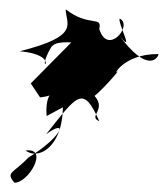

<svg xmlns="http://www.w3.org/2000/svg" viewBox="-20 -297 360 412"><path d="M66 -88C129 -95 74 -126 80 -48C147 -84 137 -76 114 -90C123 13 65 49 35 26C86 19 41 96 11 95C-9 72 9 75 41 41C112 -2 129 -45 79 -9C146 -93 158 -116 193 -37C166 -48 216 -63 176 -98C157 -59 218 -124 234 -145C219 -128 242 -182 320 -181C321 -177 300 -132 232 -226C274 -171 231 -250 237 -257C266 -243 211 -176 193 -235C200 -264 171 -238 121 -277C121 -246 155 -220 22 -187C123 -178 48 -124 91 -198C92 -188 82 -209 133 -206L46 -118Z"/></svg>

Font: Hussar Lance
Style: ExBdObl
Weight: 700
Foundry: Cannot Into Space Fonts, PlusOne Fonts
Version: Version 2.270